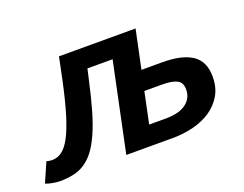

<svg xmlns="http://www.w3.org/2000/svg" viewBox="-132 -677 1080 850"><g transform="rotate(-20 407.5 -251.5)"><path d="M306.2 -418.9 294.9 -369.1Q277.8 -291.5 261 -233.4Q244.1 -175.3 225.3 -133.3Q206.5 -91.3 185.8 -64Q165 -36.6 140.1 -20.3Q115.2 -3.9 85.9 2.4Q56.6 8.8 21 8.8Q12.7 8.8 3.2 7.6Q-6.3 6.3 -15.4 4.6Q-24.4 2.9 -32.2 0.7Q-40 -1.5 -44.9 -3.9L-4.9 -95.2Q2 -92.8 9.3 -91.8Q16.6 -90.8 21 -90.8Q45.9 -90.8 67.1 -106Q88.4 -121.1 107.9 -157.5Q127.4 -193.8 146 -254.4Q164.6 -314.9 184.1 -405.8L206.1 -512.2H566.9L528.8 -331.1H627Q719.7 -331.1 767.3 -299.1Q814.9 -267.1 814.9 -195.8Q814.9 -144 792.7 -106.9Q770.5 -69.8 734.1 -46.1Q697.8 -22.5 651.4 -11.2Q605 0 556.2 0H336.9L424.8 -418.9ZM562 -91.8Q582.5 -91.8 604.5 -96.2Q626.5 -100.6 644.3 -111.1Q662.1 -121.6 673.6 -139.2Q685.1 -156.7 685.1 -183.1Q685.1 -215.3 661.6 -227.1Q638.2 -238.8 592.8 -238.8H508.8L478 -91.8Z"/></g></svg>

Font: Lorenzo Sans
Style: Bold Italic
Weight: 700
Italic angle: -12°
Foundry: Intel Corporation
Version: Version 1.00; ttfautohint (v1.5)